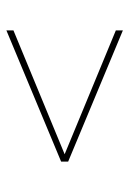

<svg xmlns="http://www.w3.org/2000/svg" viewBox="78 -650 404 600"><g transform="rotate(-90 280.0 -350.0)"><path d="M98 -350 485 -510V-532L75 -361V-339L485 -168V-190Z"/></g></svg>

Font: Montserrat-Alt1 Thin
Style: Regular
Weight: 100
Designer: Differentunic
Foundry: Differentunic
Version: Version 7.222